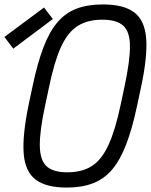

<svg xmlns="http://www.w3.org/2000/svg" viewBox="-64 -834 684 868"><path d="M238 14Q144 14 96.5 -22.5Q49 -59 43 -141.5Q37 -224 66 -363L83 -443Q105 -548 132 -619Q159 -690 195.5 -733Q232 -776 282.5 -795Q333 -814 401 -814Q496 -814 543.5 -777.5Q591 -741 597 -658.5Q603 -576 573 -437L556 -357Q534 -253 506.5 -181.5Q479 -110 443 -67.5Q407 -25 356.5 -5.5Q306 14 238 14ZM240 -55Q307 -55 351.5 -83.5Q396 -112 427 -180Q458 -248 482 -363L499 -443Q524 -560 523.5 -625.5Q523 -691 493 -718Q463 -745 399 -745Q332 -745 287 -716.5Q242 -688 211.5 -621Q181 -554 157 -437L140 -357Q115 -241 116 -175Q117 -109 147 -82Q177 -55 240 -55ZM-4 -614 -44 -667 135 -800 175 -748Z"/></svg>

Font: Victor Mono
Style: Italic
Weight: 400
Italic angle: -12°
Monospace: yes
Designer: Rune Bjørnerås
Version: Version 1.561;gftools[0.9.30]